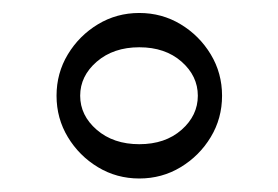

<svg xmlns="http://www.w3.org/2000/svg" viewBox="-20 -461 420 290"><path d="M65.4 -316.4Q65.4 -282.2 82.5 -253.9Q99.6 -225.6 127.9 -208.5Q156.2 -191.4 190.4 -191.4Q224.6 -191.4 252.9 -208.5Q281.2 -225.6 298.3 -253.9Q315.4 -282.2 315.4 -316.4Q315.4 -350.6 298.3 -378.9Q281.2 -407.2 252.9 -424.3Q224.6 -441.4 190.4 -441.4Q156.2 -441.4 127.9 -424.3Q99.6 -407.2 82.5 -378.9Q65.4 -350.6 65.4 -316.4ZM101.1 -316.4Q101.1 -346.2 126.2 -367.9Q151.4 -389.6 190.4 -389.6Q229.5 -389.6 254.2 -367.9Q278.8 -346.2 278.8 -316.4Q278.8 -286.6 254.2 -264.9Q229.5 -243.2 190.4 -243.2Q151.4 -243.2 126.2 -264.9Q101.1 -286.6 101.1 -316.4Z"/></svg>

Font: Pinar-VF-FD
Style: Regular
Weight: 300
Designer: Amin Abedi
Version: Version 3.0